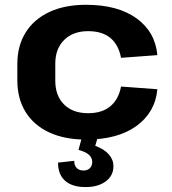

<svg xmlns="http://www.w3.org/2000/svg" viewBox="-20 -570 713 798"><path d="M337.4 10.1Q249 10.1 184.9 -19.5Q120.8 -49.1 86.4 -104.5Q52 -159.9 52 -236.6V-303.4Q52 -379.6 86.6 -435Q121.3 -490.4 185.4 -520.3Q249.4 -550.1 337.4 -550.1Q469.3 -550.1 547.2 -493.9Q625.1 -437.7 634.1 -340.9L483 -329.7Q473.1 -383.3 439.1 -411.9Q405.1 -440.5 346.2 -440.5Q283.7 -440.5 246.8 -404Q209.8 -367.5 209.8 -305.4V-234.6Q209.8 -172 246.3 -135.8Q282.7 -99.5 346.2 -99.5Q404.2 -99.5 438.6 -128.3Q473.1 -157.2 483 -210.3L634.1 -199.1Q625.1 -102.8 547 -46.3Q468.8 10.1 337.4 10.1ZM335.6 207.5Q280.1 207.5 250.6 181.4Q221.2 155.2 221.2 105.9L288.4 98.4Q288.4 117.8 298.9 128.3Q309.4 138.7 326.9 138.7Q343.8 138.7 353.5 129Q363.3 119.3 363.3 102.9Q363.3 85.9 349.8 73.4Q336.3 61 306.2 53L320.7 0H386.4L375.9 36Q412.8 49.5 432.1 71.6Q451.5 93.6 451.5 120.7Q451.5 159.9 419.7 183.7Q388 207.5 335.6 207.5Z"/></svg>

Font: Pathway Extreme 8pt Thin
Style: Regular
Weight: 100
Version: Version 1.001;gftools[0.9.26]